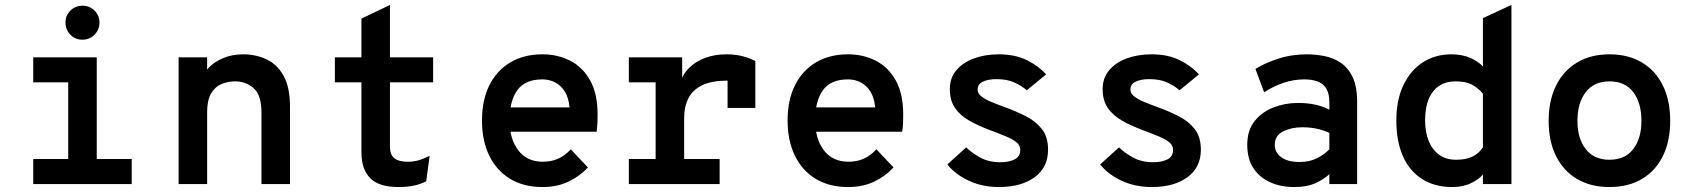

<svg xmlns="http://www.w3.org/2000/svg" viewBox="-20 -742 6816 774"><path d="M255 0V-511H370V0ZM114 0V-101H511V0ZM114 -410V-511H330V-410ZM311.8 -582Q283.5 -582 263.8 -602.2Q244 -622.5 244 -651Q244 -679.5 263.8 -699.2Q283.5 -719 311.8 -719Q341.5 -719 361.2 -699.2Q381 -679.5 381 -651Q381 -622.5 361.2 -602.2Q341.5 -582 311.8 -582Z M700 0V-511H815V-390L800 -424Q800 -446.5 821.5 -469.2Q843 -492 879.2 -507.5Q915.5 -523 960 -523Q1011 -523 1054 -503Q1097 -483 1123 -436.8Q1149 -390.5 1149 -312V0H1034V-288Q1034 -358.5 1002.8 -386.2Q971.5 -414 928 -414Q897.5 -414 871.8 -402.8Q846 -391.5 830.5 -364.5Q815 -337.5 815 -290V0Z M1587 12Q1507 12 1472 -24.2Q1437 -60.5 1437 -127V-410H1330V-511H1437V-667L1552 -722V-511H1726V-410H1552V-149Q1552 -130 1559.2 -116.8Q1566.5 -103.5 1582.2 -96.8Q1598 -90 1624 -90Q1649.5 -90 1670.8 -96.8Q1692 -103.5 1712 -114L1698 -11Q1676.5 0 1649.5 6Q1622.5 12 1587 12Z M2167 12Q2091 12 2036.2 -21.2Q1981.5 -54.5 1952.2 -114.8Q1923 -175 1923 -256Q1923 -339 1953 -398.8Q1983 -458.5 2037.8 -490.8Q2092.5 -523 2167 -523Q2228.5 -523 2279 -497Q2329.5 -471 2359.2 -417.5Q2389 -364 2389 -281Q2389 -267.5 2388.5 -249Q2388 -230.5 2385 -211H2011V-309H2276Q2272.5 -348.5 2256.5 -373.5Q2240.5 -398.5 2217 -410.2Q2193.5 -422 2167 -422Q2096.5 -422 2065.2 -378Q2034 -334 2034 -258Q2034 -182.5 2069.2 -136.2Q2104.5 -90 2168 -90Q2202 -90 2229.5 -102Q2257 -114 2281 -140L2350 -67Q2318 -32 2272.2 -10Q2226.5 12 2167 12Z M2515 0V-101H2623V-410H2515V-511H2730V-398L2724 -413Q2733.5 -444.5 2759.2 -469.5Q2785 -494.5 2823.2 -508.8Q2861.5 -523 2908 -523Q2946.5 -523 2976 -514.8Q3005.5 -506.5 3025 -496V-307H2913V-462L2962 -412Q2947 -414.5 2934.2 -415.8Q2921.5 -417 2913 -417Q2850 -417 2811.5 -398.8Q2773 -380.5 2755.5 -346.5Q2738 -312.5 2738 -266V-101H2881V0Z M3399 12Q3323 12 3268.2 -21.2Q3213.5 -54.5 3184.2 -114.8Q3155 -175 3155 -256Q3155 -339 3185 -398.8Q3215 -458.5 3269.8 -490.8Q3324.5 -523 3399 -523Q3460.5 -523 3511 -497Q3561.5 -471 3591.2 -417.5Q3621 -364 3621 -281Q3621 -267.5 3620.5 -249Q3620 -230.5 3617 -211H3243V-309H3508Q3504.5 -348.5 3488.5 -373.5Q3472.5 -398.5 3449 -410.2Q3425.5 -422 3399 -422Q3328.5 -422 3297.2 -378Q3266 -334 3266 -258Q3266 -182.5 3301.2 -136.2Q3336.5 -90 3400 -90Q3434 -90 3461.5 -102Q3489 -114 3513 -140L3582 -67Q3550 -32 3504.2 -10Q3458.5 12 3399 12Z M4007 12Q3940.5 12 3886 -13.2Q3831.5 -38.5 3799 -79L3875 -148Q3896 -127 3930.5 -107.5Q3965 -88 4013 -88Q4047.5 -88 4070.2 -99.5Q4093 -111 4093 -138Q4093 -155 4079 -167.2Q4065 -179.5 4038 -191Q4011 -202.5 3972 -217Q3923.5 -235 3886.8 -256Q3850 -277 3829.5 -307.2Q3809 -337.5 3809 -383Q3809 -427.5 3835.2 -458.8Q3861.5 -490 3906.2 -506.5Q3951 -523 4006 -523Q4072 -523 4119.5 -499.5Q4167 -476 4197 -442L4119 -378Q4099.5 -395.5 4070 -409.2Q4040.5 -423 3997 -423Q3964 -423 3942.5 -413Q3921 -403 3921 -381Q3921 -365.5 3935.8 -353.8Q3950.5 -342 3975.5 -331.5Q4000.5 -321 4031 -310Q4075 -294 4114.8 -274Q4154.5 -254 4179.8 -222.2Q4205 -190.5 4205 -139Q4205 -67 4150.8 -27.5Q4096.5 12 4007 12Z M4623 12Q4556.5 12 4502 -13.2Q4447.5 -38.5 4415 -79L4491 -148Q4512 -127 4546.5 -107.5Q4581 -88 4629 -88Q4663.5 -88 4686.2 -99.5Q4709 -111 4709 -138Q4709 -155 4695 -167.2Q4681 -179.5 4654 -191Q4627 -202.5 4588 -217Q4539.5 -235 4502.8 -256Q4466 -277 4445.5 -307.2Q4425 -337.5 4425 -383Q4425 -427.5 4451.2 -458.8Q4477.5 -490 4522.2 -506.5Q4567 -523 4622 -523Q4688 -523 4735.5 -499.5Q4783 -476 4813 -442L4735 -378Q4715.5 -395.5 4686 -409.2Q4656.5 -423 4613 -423Q4580 -423 4558.5 -413Q4537 -403 4537 -381Q4537 -365.5 4551.8 -353.8Q4566.5 -342 4591.5 -331.5Q4616.5 -321 4647 -310Q4691 -294 4730.8 -274Q4770.5 -254 4795.8 -222.2Q4821 -190.5 4821 -139Q4821 -67 4766.8 -27.5Q4712.5 12 4623 12Z M5197 12Q5143.5 12 5100.8 -7Q5058 -26 5033 -63.8Q5008 -101.5 5008 -158Q5008 -217 5038 -254.2Q5068 -291.5 5114.8 -309.2Q5161.5 -327 5212 -327Q5251 -327 5281.5 -320.2Q5312 -313.5 5339 -300V-330Q5339 -364 5327 -384.2Q5315 -404.5 5292.2 -413.2Q5269.5 -422 5238 -422Q5195.5 -422 5153.8 -408Q5112 -394 5076 -370L5041 -464Q5078 -487.5 5132 -505.2Q5186 -523 5248 -523Q5282 -523 5317.8 -516.2Q5353.5 -509.5 5383.8 -489.8Q5414 -470 5432.5 -431.8Q5451 -393.5 5451 -331V0H5339V-40Q5318 -20 5283.8 -4Q5249.5 12 5197 12ZM5218 -89Q5260 -89 5289.8 -104.5Q5319.5 -120 5339 -140V-206Q5318 -216.5 5289.8 -222.8Q5261.5 -229 5230 -229Q5186 -229 5152.5 -212.2Q5119 -195.5 5119 -158Q5119 -127.5 5145 -108.2Q5171 -89 5218 -89Z M5834 12Q5764.5 12 5714 -19.5Q5663.5 -51 5636.2 -111Q5609 -171 5609 -256Q5609 -339 5637.5 -398.8Q5666 -458.5 5716 -490.8Q5766 -523 5831 -523Q5874 -523 5906.8 -508.8Q5939.5 -494.5 5958 -474V-669L6073 -722V0H5958V-39Q5944 -20.5 5911.2 -4.2Q5878.5 12 5834 12ZM5850 -98Q5890.5 -98 5916 -110.8Q5941.5 -123.5 5958 -148V-364Q5946 -380.5 5920 -397.2Q5894 -414 5848 -414Q5789 -414 5757 -373.2Q5725 -332.5 5725 -256Q5725 -209 5739.5 -173.5Q5754 -138 5781.8 -118Q5809.5 -98 5850 -98Z M6468 12Q6392.5 12 6337.5 -20.5Q6282.5 -53 6252.8 -112.8Q6223 -172.5 6223 -255Q6223 -336.5 6252.8 -396.8Q6282.5 -457 6337.5 -490Q6392.5 -523 6468 -523Q6544 -523 6599 -490.2Q6654 -457.5 6683.5 -397.2Q6713 -337 6713 -255Q6713 -173 6683.5 -113Q6654 -53 6599 -20.5Q6544 12 6468 12ZM6468 -98Q6531 -98 6564 -141Q6597 -184 6597 -255Q6597 -326.5 6564.5 -370.2Q6532 -414 6468 -414Q6406 -414 6372.5 -370.5Q6339 -327 6339 -255Q6339 -184 6372.5 -141Q6406 -98 6468 -98Z"/></svg>

Font: Overpass Mono Light
Style: Regular
Weight: 300
Monospace: yes
Designer: Delve Withrington, Dave Bailey
Foundry: Delve Fonts LLC
Version: Version 4.000